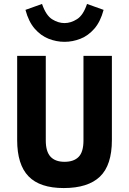

<svg xmlns="http://www.w3.org/2000/svg" viewBox="-20 -938 654 973"><path d="M403 -226V-655H547V-228Q547 -101 486.5 -43Q426 15 303 15Q182 15 124.5 -44.5Q67 -104 67 -228V-655H212V-226Q212 -170 236 -144Q260 -118 307 -118Q354 -118 378.5 -143Q403 -168 403 -226ZM307 -821Q339 -821 370.5 -841Q402 -861 421 -918L505 -888Q489 -828 458 -792.5Q427 -757 387.5 -741.5Q348 -726 307 -726Q266 -726 226.5 -741.5Q187 -757 156 -792.5Q125 -828 109 -888L193 -918Q213 -860 244 -840.5Q275 -821 307 -821Z"/></svg>

Font: Intel One Mono Light
Style: Regular
Weight: 300
Monospace: yes
Designer: Fred Shallcrass
Foundry: Frere-Jones Type LLC
Version: Version 1.004